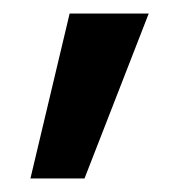

<svg xmlns="http://www.w3.org/2000/svg" viewBox="-20 -141 283 284"><path d="M25 123 83 -121H200L105 123Z"/></svg>

Font: DM Sans 9pt
Style: Semibold
Weight: 600
Designer: Colophon Foundry, Jonny Pinhorn
Foundry: Colophon Foundry
Version: Version 4.004;gftools[0.9.30]